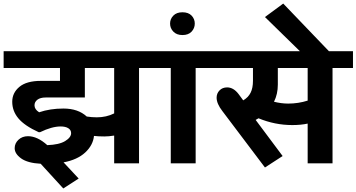

<svg xmlns="http://www.w3.org/2000/svg" viewBox="-35 -917 2001 1078"><path d="M508.8 -258.3Q562 -258.3 606 -280.3V-535.2H441.4V-369.6H221.2Q191.4 -369.6 175 -357.2Q158.7 -344.7 158.7 -325.7Q158.7 -303.2 184.6 -286.6Q246.1 -307.6 321.3 -307.6Q403.3 -307.6 452.1 -262.7Q480.5 -258.3 508.8 -258.3ZM406.7 85.4 320.3 141.1 193.4 2.4Q120.1 -1.5 83.7 -27.6Q47.4 -53.7 47.4 -85Q47.4 -112.3 68.6 -132.3Q89.8 -152.3 122.1 -152.3Q174.8 -152.3 230.5 -102.1Q297.4 -104.5 330.8 -125Q364.3 -145.5 364.3 -169.4Q364.3 -187 348.6 -197Q333 -207 305.2 -207Q256.3 -207 189.9 -174.8H182.1Q103 -210.9 68.4 -252.2Q33.7 -293.5 33.7 -345.7Q33.7 -396 74 -429.4Q114.3 -462.9 194.8 -462.9H301.8V-535.2H-14.6V-629.4H860.4V-535.2H745.6V0H606V-155.8Q575.7 -150.9 551.3 -150.9Q519 -150.9 492.7 -153.8Q487.3 -101.6 443.4 -60.8Q399.4 -20 321.8 -5.4Z M923.8 0V-535.2H831.1V-629.4H1178.2V-535.2H1063.5V0Z M919.9 -784.7Q919.9 -810.5 938.2 -829.3Q956.5 -848.1 989.3 -848.1Q1022.9 -848.1 1040.8 -829.3Q1058.6 -810.5 1058.6 -784.7Q1058.6 -758.8 1040.8 -739.5Q1022.9 -720.2 989.3 -720.2Q957 -720.2 938.5 -739.3Q919.9 -758.3 919.9 -784.7Z M1583 -335.4Q1639.6 -335.4 1692.4 -352.1V-535.2H1524.9V-441.9Q1524.9 -388.7 1503.4 -345.7Q1544.9 -335.4 1583 -335.4ZM1551.8 -41 1452.6 23.4 1213.4 -293.5Q1181.2 -335 1181.2 -368.7Q1181.2 -392.6 1197.5 -409.4Q1213.9 -426.3 1240.2 -426.3Q1275.9 -426.3 1304.2 -389.2L1330.6 -353.5Q1358.9 -370.1 1372.1 -396.5Q1385.3 -422.9 1385.3 -463.4V-535.2H1148.9V-629.4H1946.8V-535.2H1832V0H1692.4V-223.1Q1654.3 -214.8 1606 -214.8Q1508.3 -214.8 1416.5 -252.9Q1411.1 -249.5 1400.4 -243.7Z M1833 -607.4H1671.4L1452.6 -821.3L1555.2 -897Z"/></svg>

Font: Khula Bold
Style: Regular
Weight: 700
Designer: Erin McLaughlin, Steve Matteson
Version: Version 1.000;PS 1.0;hotconv 1.0.72;makeotf.lib2.5.5900